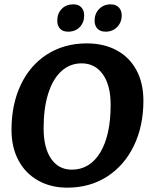

<svg xmlns="http://www.w3.org/2000/svg" viewBox="-20 -853 691 885"><path d="M33 -255Q33 -372 76 -462.5Q119 -553 198 -603Q277 -653 380 -653Q459 -653 518 -621Q577 -589 609 -529.5Q641 -470 641 -389Q641 -272 597 -181Q553 -90 473.5 -39Q394 12 290 12Q214 12 155.5 -21Q97 -54 65 -114Q33 -174 33 -255ZM490 -370Q490 -460 454 -510.5Q418 -561 356 -561Q303 -561 263.5 -525.5Q224 -490 202.5 -422.5Q181 -355 181 -262Q181 -172 215.5 -121.5Q250 -71 311 -71Q394 -71 442 -150Q490 -229 490 -370ZM244 -758Q244 -791 264.5 -812Q285 -833 318 -833Q342 -833 355 -819Q368 -805 368 -782Q368 -749 347.5 -728Q327 -707 294 -707Q269 -707 256.5 -721Q244 -735 244 -758ZM416 -758Q416 -790 437 -811.5Q458 -833 490 -833Q514 -833 527.5 -819Q541 -805 541 -782Q541 -750 520 -728.5Q499 -707 467 -707Q442 -707 429 -721Q416 -735 416 -758Z"/></svg>

Font: Alegreya
Style: Bold Italic
Weight: 700
Italic angle: -7°
Designer: Juan Pablo del Peral
Foundry: Huerta Tipografica
Version: Version 2.007; ttfautohint (v1.6)